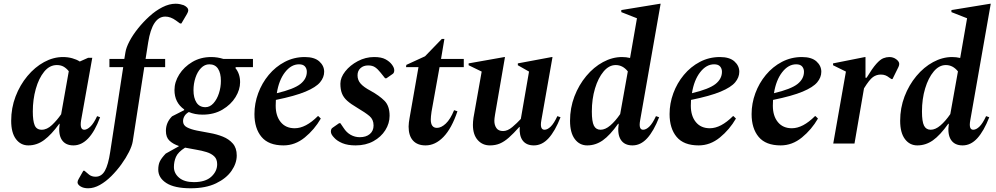

<svg xmlns="http://www.w3.org/2000/svg" viewBox="-20 -770 5344 1030"><path d="M132 10Q91 10 65.5 -24Q40 -58 40 -122Q40 -191 63.5 -252.5Q87 -314 127 -362Q167 -410 216.5 -437Q266 -464 318 -464Q344 -464 367.5 -457.5Q391 -451 408 -440L453 -460H475L415 -124Q407 -74 432 -74Q447 -74 465 -91Q483 -108 501 -147L517 -141Q461 10 374 10Q331 10 311.5 -20Q292 -50 300 -106H298Q256 -48 217 -19Q178 10 132 10ZM156 -172Q156 -122 166 -98Q176 -74 204 -74Q232 -74 259 -99.5Q286 -125 308 -157L349 -388Q336 -404 321 -412.5Q306 -421 285 -421Q246 -421 217 -385.5Q188 -350 172 -293Q156 -236 156 -172Z M453 240Q428 240 412 230Q396 220 396 208Q396 200 402 190L427 146H433L458 167Q472 178 493 178Q525 178 543 145.5Q561 113 571 46L641 -410H567V-454H647L653 -490Q657 -515 674.5 -548.5Q692 -582 720 -617Q748 -652 781.5 -682.5Q815 -713 851.5 -731.5Q888 -750 922 -750Q935 -750 946.5 -747.5Q958 -745 966 -742Q990 -730 990 -715Q990 -707 983 -695L953 -644H946L924 -660Q895 -681 867 -681Q797 -681 775 -543L761 -454H866V-410H754L692 -11Q688 13 672 45Q656 77 631.5 111Q607 145 577.5 174.5Q548 204 516 222Q484 240 453 240Z M1067 -155Q1025 -155 993 -169Q977 -160 969.5 -147Q962 -134 962 -120Q962 -98 983 -87Q1004 -76 1036.5 -69.5Q1069 -63 1106 -56.5Q1143 -50 1175.5 -37Q1208 -24 1229 0Q1250 24 1250 64Q1250 106 1222 146.5Q1194 187 1139 213.5Q1084 240 1003 240Q916 240 872.5 212Q829 184 829 140Q829 113 838 95Q847 77 869 54L939 15V13Q909 3 889.5 -15Q870 -33 870 -68Q870 -113 903 -146L968 -179V-183Q916 -220 916 -287Q916 -330 941.5 -370.5Q967 -411 1011.5 -437.5Q1056 -464 1113 -464Q1146 -464 1178 -454H1337V-410H1247L1242 -406Q1268 -375 1268 -329Q1268 -289 1243.5 -249Q1219 -209 1173.5 -182Q1128 -155 1067 -155ZM1082 -195Q1106 -195 1125 -216Q1144 -237 1154.5 -269.5Q1165 -302 1165 -336Q1165 -378 1149.5 -401.5Q1134 -425 1103 -425Q1078 -425 1058.5 -405Q1039 -385 1028.5 -353Q1018 -321 1018 -286Q1018 -245 1034 -220Q1050 -195 1082 -195ZM913 126Q913 160 941 183.5Q969 207 1020 207Q1082 207 1113.5 178Q1145 149 1145 111Q1145 84 1129.5 69Q1114 54 1088.5 46Q1063 38 1032.5 33Q1002 28 973 22Q935 46 924 71.5Q913 97 913 126Z M1501 10Q1421 10 1383 -35.5Q1345 -81 1345 -158Q1345 -215 1365 -269.5Q1385 -324 1421.5 -368Q1458 -412 1507.5 -438Q1557 -464 1615 -464Q1667 -464 1693 -440.5Q1719 -417 1719 -385Q1719 -355 1697 -328.5Q1675 -302 1619 -278.5Q1563 -255 1460 -234Q1459 -219 1459 -203Q1459 -148 1486 -115Q1513 -82 1561 -82Q1620 -82 1685 -147H1688L1701 -134Q1667 -75 1615 -32.5Q1563 10 1501 10ZM1584 -425Q1542 -425 1509 -382.5Q1476 -340 1465 -270Q1557 -292 1591.5 -319.5Q1626 -347 1626 -385Q1626 -402 1616 -413.5Q1606 -425 1584 -425Z M1888 10Q1845 10 1816.5 -2Q1788 -14 1773 -31Q1755 -49 1755 -64Q1755 -70 1757 -76Q1759 -82 1766 -86L1799 -109H1806L1823 -84Q1839 -59 1861.5 -46.5Q1884 -34 1910 -34Q1944 -34 1964 -51Q1984 -68 1984 -97Q1984 -129 1962 -147.5Q1940 -166 1896 -192Q1862 -212 1842.5 -229.5Q1823 -247 1814.5 -268.5Q1806 -290 1806 -321Q1806 -354 1832 -387Q1858 -420 1899.5 -442Q1941 -464 1987 -464Q2026 -464 2048 -452Q2070 -440 2082 -424Q2095 -407 2095 -393Q2095 -387 2093 -381.5Q2091 -376 2086 -373L2053 -350H2046L2022 -380Q2007 -399 1992.5 -409Q1978 -419 1955 -419Q1930 -419 1914 -404.5Q1898 -390 1898 -366Q1898 -340 1915 -321Q1932 -302 1968 -283Q2015 -257 2042.5 -229.5Q2070 -202 2070 -149Q2070 -108 2047 -71.5Q2024 -35 1983 -12.5Q1942 10 1888 10Z M2263 10Q2219 10 2195.5 -16Q2172 -42 2172 -91Q2172 -102 2173.5 -113Q2175 -124 2177 -136L2225 -410H2158L2160 -422L2260 -468L2350 -561H2364L2346 -454H2468V-410H2338L2295 -171Q2291 -143 2291 -129Q2291 -84 2324 -84Q2347 -84 2371.5 -107Q2396 -130 2416 -179L2434 -173Q2403 -81 2359 -35.5Q2315 10 2263 10Z M2608 10Q2568 10 2542.5 -19Q2517 -48 2517 -100Q2517 -117 2520 -138L2564 -386L2494 -420V-430L2686 -464H2689L2636 -157Q2632 -133 2632 -122Q2632 -99 2643 -83Q2654 -67 2679 -67Q2703 -67 2728.5 -88.5Q2754 -110 2774 -132L2818 -386L2758 -420V-430L2940 -464H2944L2884 -124Q2875 -74 2901 -74Q2917 -74 2934.5 -91Q2952 -108 2970 -147L2987 -141Q2958 -67 2923 -28.5Q2888 10 2844 10Q2804 10 2784.5 -15.5Q2765 -41 2768 -89H2766Q2734 -53 2709.5 -31.5Q2685 -10 2661.5 0Q2638 10 2608 10Z M3130 10Q3089 10 3063.5 -24Q3038 -58 3038 -122Q3038 -191 3061.5 -252.5Q3085 -314 3125 -362Q3165 -410 3215 -437Q3265 -464 3317 -464Q3339 -464 3360 -459L3397 -672L3313 -705V-716L3521 -750H3524L3414 -124Q3405 -74 3430 -74Q3446 -74 3463.5 -91Q3481 -108 3499 -147L3516 -141Q3487 -67 3452 -28.5Q3417 10 3373 10Q3330 10 3310.5 -20Q3291 -50 3299 -106H3296Q3252 -44 3213.5 -17Q3175 10 3130 10ZM3155 -172Q3155 -118 3166 -96Q3177 -74 3202 -74Q3227 -74 3254 -97Q3281 -120 3307 -158L3348 -387Q3321 -421 3283 -421Q3247 -421 3218 -386.5Q3189 -352 3172 -295.5Q3155 -239 3155 -172Z M3728 10Q3648 10 3610 -35.5Q3572 -81 3572 -158Q3572 -215 3592 -269.5Q3612 -324 3648.5 -368Q3685 -412 3734.5 -438Q3784 -464 3842 -464Q3894 -464 3920 -440.5Q3946 -417 3946 -385Q3946 -355 3924 -328.5Q3902 -302 3846 -278.5Q3790 -255 3687 -234Q3686 -219 3686 -203Q3686 -148 3713 -115Q3740 -82 3788 -82Q3847 -82 3912 -147H3915L3928 -134Q3894 -75 3842 -32.5Q3790 10 3728 10ZM3811 -425Q3769 -425 3736 -382.5Q3703 -340 3692 -270Q3784 -292 3818.5 -319.5Q3853 -347 3853 -385Q3853 -402 3843 -413.5Q3833 -425 3811 -425Z M4168 10Q4088 10 4050 -35.5Q4012 -81 4012 -158Q4012 -215 4032 -269.5Q4052 -324 4088.5 -368Q4125 -412 4174.5 -438Q4224 -464 4282 -464Q4334 -464 4360 -440.5Q4386 -417 4386 -385Q4386 -355 4364 -328.5Q4342 -302 4286 -278.5Q4230 -255 4127 -234Q4126 -219 4126 -203Q4126 -148 4153 -115Q4180 -82 4228 -82Q4287 -82 4352 -147H4355L4368 -134Q4334 -75 4282 -32.5Q4230 10 4168 10ZM4251 -425Q4209 -425 4176 -382.5Q4143 -340 4132 -270Q4224 -292 4258.5 -319.5Q4293 -347 4293 -385Q4293 -402 4283 -413.5Q4273 -425 4251 -425Z M4450 0 4518 -386 4449 -420V-430L4620 -464H4623V-353H4629Q4660 -404 4681 -427.5Q4702 -451 4718.5 -457.5Q4735 -464 4751 -464Q4772 -464 4788 -452Q4804 -440 4804 -427Q4804 -420 4800 -411L4768 -346H4762L4750 -354Q4740 -362 4729.5 -366Q4719 -370 4705 -370Q4682 -370 4663 -356.5Q4644 -343 4615 -296L4564 0Z M4901 10Q4860 10 4834.5 -24Q4809 -58 4809 -122Q4809 -191 4832.5 -252.5Q4856 -314 4896 -362Q4936 -410 4986 -437Q5036 -464 5088 -464Q5110 -464 5131 -459L5168 -672L5084 -705V-716L5292 -750H5295L5185 -124Q5176 -74 5201 -74Q5217 -74 5234.5 -91Q5252 -108 5270 -147L5287 -141Q5258 -67 5223 -28.5Q5188 10 5144 10Q5101 10 5081.5 -20Q5062 -50 5070 -106H5067Q5023 -44 4984.5 -17Q4946 10 4901 10ZM4926 -172Q4926 -118 4937 -96Q4948 -74 4973 -74Q4998 -74 5025 -97Q5052 -120 5078 -158L5119 -387Q5092 -421 5054 -421Q5018 -421 4989 -386.5Q4960 -352 4943 -295.5Q4926 -239 4926 -172Z"/></svg>

Font: Spectral SemiBold
Style: Italic
Weight: 600
Italic angle: -10°
Designer: Jean-Baptiste Levee
Foundry: Production Type
Version: Version 2.001